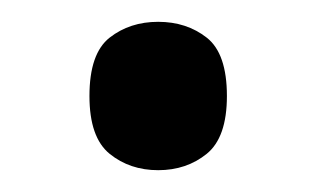

<svg xmlns="http://www.w3.org/2000/svg" viewBox="-20 -149 290 176"><path d="M62 -61Q62 -100 80.5 -114.5Q99 -129 125 -129Q151 -129 169.5 -114.5Q188 -100 188 -61Q188 -23 169.5 -8Q151 7 125 7Q99 7 80.5 -8Q62 -23 62 -61Z"/></svg>

Font: Noto Serif Georgian
Style: Regular
Weight: 400
Designer: Monotype Design Team, Akaki Razmadze
Foundry: Google LLC
Version: Version 2.002